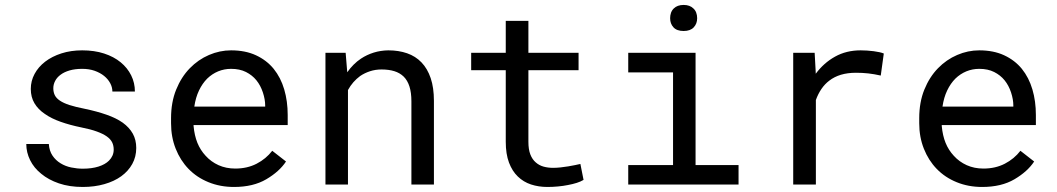

<svg xmlns="http://www.w3.org/2000/svg" viewBox="-20 -740 4241 770"><path d="M436 -140.1Q436 -127.4 431.2 -116.2Q426.3 -105 417 -95.7Q401.9 -80.6 375 -72Q348.1 -63.5 312 -63.5Q289.1 -63.5 265.6 -68.4Q242.2 -73.2 223.1 -85Q203.6 -96.7 190.7 -115.7Q177.7 -134.8 175.8 -162.6H85.4Q85.4 -128.9 100.8 -97.7Q116.2 -66.4 145.5 -43Q174.3 -19 216.3 -4.6Q258.3 9.8 312 9.8Q358.9 9.8 398.4 -1.5Q438 -12.7 466.3 -33.2Q494.6 -53.7 510.5 -82.5Q526.4 -111.3 526.4 -146.5Q526.4 -179.2 512.5 -204.1Q498.5 -229 472.2 -248Q445.8 -266.6 407.2 -280Q368.7 -293.5 319.8 -303.7Q282.7 -311 258.5 -318.8Q234.4 -326.7 220.2 -336.4Q205.6 -346.2 199.7 -358.4Q193.8 -370.6 193.8 -386.2Q193.8 -401.4 201.2 -415.5Q208.5 -429.7 223.1 -440.4Q237.3 -451.2 259 -457.5Q280.8 -463.9 309.6 -463.9Q337.4 -463.9 359.6 -456.1Q381.8 -448.2 397.5 -435.5Q413.1 -422.9 421.9 -406.5Q430.7 -390.1 430.7 -373H521Q521 -407.7 506.1 -437.7Q491.2 -467.8 463.9 -490.2Q436.5 -512.7 397.5 -525.4Q358.4 -538.1 309.6 -538.1Q264.2 -538.1 226.3 -525.9Q188.5 -513.7 161.1 -492.7Q133.8 -471.7 118.7 -443.6Q103.5 -415.5 103.5 -383.3Q103.5 -350.6 118.2 -325.9Q132.8 -301.3 159.7 -283.2Q186 -264.6 223.4 -251.5Q260.7 -238.3 306.2 -229Q343.3 -221.7 368.2 -212.6Q393.1 -203.6 408.2 -192.9Q423.3 -182.1 429.7 -169.2Q436 -156.2 436 -140.1Z M918.5 9.8Q995.6 9.8 1048.1 -21.2Q1100.6 -52.2 1127 -92.3L1071.8 -135.3Q1046.9 -103 1009.3 -83.5Q971.7 -64 923.3 -64Q886.7 -64 856.4 -77.6Q826.2 -91.3 804.7 -115.2Q783.7 -137.7 771.7 -167Q759.8 -196.3 756.3 -234.9V-238.3H1133.8V-278.8Q1133.8 -334 1119.9 -381.3Q1106 -428.7 1077.6 -463.9Q1049.3 -498.5 1006.6 -518.3Q963.9 -538.1 906.7 -538.1Q861.3 -538.1 818.1 -519.5Q774.9 -501 741.2 -466.3Q707 -431.2 686.5 -380.6Q666 -330.1 666 -266.1V-245.6Q666 -190.4 684.6 -143.6Q703.1 -96.7 736.3 -62.5Q769.5 -28.3 816.2 -9.3Q862.8 9.8 918.5 9.8ZM906.7 -463.9Q941.4 -463.9 966.6 -451.2Q991.7 -438.5 1008.3 -418Q1024.9 -397.5 1034.2 -369.4Q1043.5 -341.3 1043.5 -316.9V-312.5H759.3Q764.6 -349.1 778.1 -377.2Q791.5 -405.3 811 -424.8Q830.6 -443.8 855 -453.9Q879.4 -463.9 906.7 -463.9Z M1285.2 0H1375.5V-378.9Q1384.8 -396 1397.2 -410.2Q1409.7 -424.3 1424.3 -435.1Q1442.4 -447.3 1463.9 -454.3Q1485.4 -461.4 1510.3 -461.4Q1539.1 -461.4 1561.3 -454.6Q1583.5 -447.8 1599.1 -432.6Q1614.3 -417.5 1622.1 -393.1Q1629.9 -368.7 1629.9 -333.5V0H1720.2V-335.4Q1720.2 -388.2 1707.3 -426.5Q1694.3 -464.8 1670.4 -489.7Q1646.5 -514.6 1612.5 -526.4Q1578.6 -538.1 1537.1 -538.1Q1506.3 -537.6 1478.8 -529.1Q1451.2 -520.5 1427.7 -504.9Q1412.1 -494.6 1398.2 -480.7Q1384.3 -466.8 1372.6 -450.2L1366.2 -528.3H1285.2Z M2099.1 -656.2H2008.3V-528.3H1869.6V-458.5H2008.3V-171.4Q2008.3 -122.6 2021.2 -88.1Q2034.2 -53.7 2056.6 -32.2Q2079.1 -10.3 2109.6 -0.2Q2140.1 9.8 2175.3 9.8Q2196.3 9.8 2217.5 7.8Q2238.8 5.9 2257.8 2Q2276.9 -1.5 2293 -6.6Q2309.1 -11.7 2320.3 -18.6L2307.6 -82.5Q2299.3 -80.6 2286.4 -77.9Q2273.4 -75.2 2258.8 -72.8Q2243.7 -70.3 2228 -68.6Q2212.4 -66.9 2197.8 -66.9Q2177.7 -66.9 2159.9 -71.8Q2142.1 -76.7 2128.4 -88.9Q2114.7 -100.6 2106.9 -120.6Q2099.1 -140.6 2099.1 -171.4V-458.5H2300.3V-528.3H2099.1Z M2499.5 -528.3V-449.7H2679.2V-78.1H2499.5V0H2941.9V-78.1H2769.5V-528.3ZM2667.5 -667Q2667.5 -645 2680.9 -630.4Q2694.3 -615.7 2721.7 -615.7Q2748.5 -615.7 2762.2 -630.4Q2775.9 -645 2775.9 -667Q2775.9 -679.2 2772 -689.5Q2768.1 -699.7 2760.3 -706.5Q2753.9 -712.9 2744.1 -716.6Q2734.4 -720.2 2721.7 -720.2Q2709 -720.2 2699 -716.6Q2689 -712.9 2682.6 -706.5Q2674.8 -699.2 2671.1 -689Q2667.5 -678.7 2667.5 -667Z M3431.6 -538.1Q3374 -538.1 3328.9 -512.9Q3283.7 -487.8 3251.5 -444.3L3251 -457.5L3247.1 -528.3H3161.1V0H3252V-338.9Q3260.7 -363.3 3274.2 -383.1Q3287.6 -402.8 3305.7 -416.5Q3325.7 -432.1 3352.5 -440.2Q3379.4 -448.2 3412.6 -448.2Q3438.5 -448.2 3462.2 -445.6Q3485.8 -442.9 3512.2 -437L3524.4 -525.4Q3510.7 -531.2 3483.6 -534.7Q3456.5 -538.1 3431.6 -538.1Z M3918.9 9.8Q3996.1 9.8 4048.6 -21.2Q4101.1 -52.2 4127.4 -92.3L4072.3 -135.3Q4047.4 -103 4009.8 -83.5Q3972.2 -64 3923.8 -64Q3887.2 -64 3856.9 -77.6Q3826.7 -91.3 3805.2 -115.2Q3784.2 -137.7 3772.2 -167Q3760.3 -196.3 3756.8 -234.9V-238.3H4134.3V-278.8Q4134.3 -334 4120.4 -381.3Q4106.4 -428.7 4078.1 -463.9Q4049.8 -498.5 4007.1 -518.3Q3964.4 -538.1 3907.2 -538.1Q3861.8 -538.1 3818.6 -519.5Q3775.4 -501 3741.7 -466.3Q3707.5 -431.2 3687 -380.6Q3666.5 -330.1 3666.5 -266.1V-245.6Q3666.5 -190.4 3685.1 -143.6Q3703.6 -96.7 3736.8 -62.5Q3770 -28.3 3816.7 -9.3Q3863.3 9.8 3918.9 9.8ZM3907.2 -463.9Q3941.9 -463.9 3967 -451.2Q3992.2 -438.5 4008.8 -418Q4025.4 -397.5 4034.7 -369.4Q4043.9 -341.3 4043.9 -316.9V-312.5H3759.8Q3765.1 -349.1 3778.6 -377.2Q3792 -405.3 3811.5 -424.8Q3831.1 -443.8 3855.5 -453.9Q3879.9 -463.9 3907.2 -463.9Z"/></svg>

Font: RobotoMono Nerd Font
Style: Regular
Weight: 400
Monospace: yes
Designer: Google
Version: Version 3.000;Nerd Fonts 3.2.1